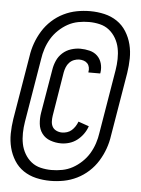

<svg xmlns="http://www.w3.org/2000/svg" viewBox="-53 -754 606 828"><g transform="rotate(5 250.0 -340.0)"><path d="M196 32Q164 32 134 25Q104 18 79.5 1.5Q55 -15 39 -40.5Q23 -66 15.5 -95.5Q8 -125 8.5 -156.5Q9 -188 14 -220L60 -495Q64 -524 74 -552Q84 -580 100 -606Q116 -632 139 -653Q162 -674 189.5 -687.5Q217 -701 246 -706.5Q275 -712 304 -712Q336 -712 366 -705Q396 -698 420.5 -681.5Q445 -665 461 -639.5Q477 -614 484.5 -584.5Q492 -555 491.5 -523.5Q491 -492 486 -460L440 -185Q436 -156 426 -128Q416 -100 400 -74Q384 -48 361 -27Q338 -6 310.5 7.5Q283 21 254 26.5Q225 32 196 32ZM197 -15Q220 -15 243.5 -19.5Q267 -24 288 -35.5Q309 -47 327.5 -64.5Q346 -82 358.5 -103Q371 -124 378.5 -147Q386 -170 389 -192L435 -468Q439 -492 439.5 -516.5Q440 -541 435.5 -563.5Q431 -586 419.5 -606Q408 -626 390.5 -640Q373 -654 350 -659.5Q327 -665 303 -665Q280 -665 256.5 -660.5Q233 -656 212 -644.5Q191 -633 172.5 -615.5Q154 -598 141.5 -577Q129 -556 121.5 -533Q114 -510 111 -488L65 -212Q61 -188 60.5 -163.5Q60 -139 64.5 -116.5Q69 -94 80.5 -74Q92 -54 109.5 -40Q127 -26 150 -20.5Q173 -15 197 -15ZM228 -133Q204 -133 181.5 -141Q159 -149 145.5 -167Q132 -185 129.5 -209Q127 -233 131 -257L163 -446Q166 -466 174.5 -485.5Q183 -505 199 -519.5Q215 -534 235.5 -540.5Q256 -547 275 -547Q296 -547 316 -542Q336 -537 349.5 -524Q363 -511 368.5 -492Q374 -473 371 -452L370 -448H319V-450Q321 -460 319 -470Q317 -480 310.5 -487Q304 -494 294.5 -497Q285 -500 275 -500Q264 -500 252.5 -495.5Q241 -491 232.5 -482Q224 -473 219.5 -461.5Q215 -450 213 -439L182 -249Q180 -236 180.5 -223.5Q181 -211 186.5 -201Q192 -191 203.5 -185.5Q215 -180 228 -180Q239 -180 250 -183.5Q261 -187 269.5 -194.5Q278 -202 284.5 -212Q291 -222 295 -233L341 -217Q335 -199 323.5 -183Q312 -167 297 -155.5Q282 -144 264 -138.5Q246 -133 228 -133Z"/></g></svg>

Font: Iosevka SS18 Light
Style: Italic
Weight: 300
Italic angle: -9°
Monospace: yes
Designer: Belleve Invis
Foundry: Belleve Invis
Version: Version 25.1.1; ttfautohint (v1.8.4)